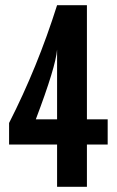

<svg xmlns="http://www.w3.org/2000/svg" viewBox="-20 -720 450 740"><path d="M395 -260V-163H315V0H200V-163H15V-246Q125 -462 200 -700H315V-260ZM118 -260H200V-529Q195 -463 118 -260Z"/></svg>

Font: Gully ECD Medium
Style: Regular
Weight: 500
Width: 2
Designer: jaikishan Patel
Foundry: MagicType
Version: Version 1.000;Glyphs 3.2 (3242)